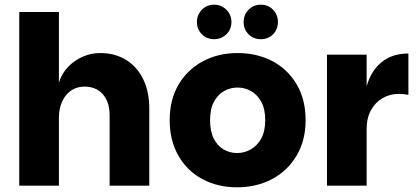

<svg xmlns="http://www.w3.org/2000/svg" viewBox="-20 -791 1779 818"><path d="M62 0V-740H231V-439Q243 -478 270 -506Q297 -534 332.5 -549.5Q368 -565 406 -565Q470 -565 517 -536Q564 -507 590 -454Q616 -401 616 -328V0H447V-300Q447 -357 418 -389.5Q389 -422 340 -422Q307 -422 282.5 -405Q258 -388 244.5 -358Q231 -328 231 -290V0Z M990 7Q908 7 843 -27.5Q778 -62 740.5 -127Q703 -192 703 -279Q703 -367 741 -431Q779 -495 844.5 -530Q910 -565 992 -565Q1075 -565 1140.5 -530.5Q1206 -496 1244 -431.5Q1282 -367 1282 -279Q1282 -192 1243 -127Q1204 -62 1138 -27.5Q1072 7 990 7ZM990 -139Q1021 -139 1048.5 -154.5Q1076 -170 1093 -201Q1110 -232 1110 -279Q1110 -327 1093 -357.5Q1076 -388 1049.5 -403Q1023 -418 992 -418Q961 -418 934.5 -403Q908 -388 891.5 -357.5Q875 -327 875 -279Q875 -232 890.5 -201Q906 -170 932.5 -154.5Q959 -139 990 -139ZM892 -624Q861 -624 840 -645Q819 -666 819 -697Q819 -728 840 -749.5Q861 -771 892 -771Q923 -771 944.5 -749.5Q966 -728 966 -697Q966 -666 944.5 -645Q923 -624 892 -624ZM1091 -624Q1060 -624 1039 -645Q1018 -666 1018 -697Q1018 -728 1039 -749.5Q1060 -771 1091 -771Q1123 -771 1143.5 -749.5Q1164 -728 1164 -697Q1164 -666 1143.5 -645Q1123 -624 1091 -624Z M1373 0V-558H1542V0ZM1516 -240 1542 -423Q1560 -488 1605 -525.5Q1650 -563 1720 -563V-387Q1709 -389 1699 -390Q1689 -391 1679 -391Q1642 -391 1611 -373.5Q1580 -356 1561 -322.5Q1542 -289 1542 -240Z"/></svg>

Font: Parkinsans Light
Style: Bold
Weight: 700
Version: Version 1.000